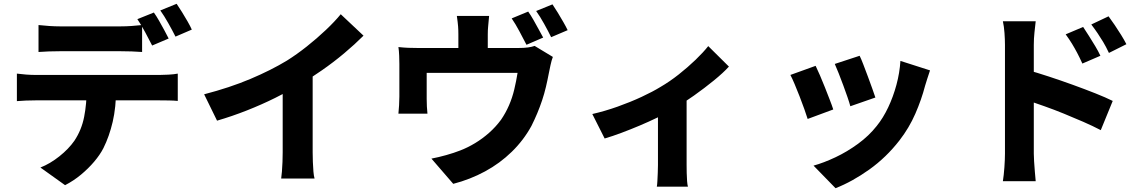

<svg xmlns="http://www.w3.org/2000/svg" viewBox="-20 -893 6040 1012"><path d="M183 -761Q209 -758 239.5 -756Q270 -754 295 -754Q314 -754 347 -754Q380 -754 419 -754Q458 -754 496.5 -754Q535 -754 567 -754Q599 -754 617 -754Q644 -754 673 -756Q702 -758 729 -761V-619Q702 -621 673.5 -622Q645 -623 617 -623Q599 -623 567 -623Q535 -623 496.5 -623Q458 -623 419 -623Q380 -623 347 -623Q314 -623 295 -623Q269 -623 238 -622Q207 -621 183 -619ZM69 -505Q91 -502 117.5 -500Q144 -498 167 -498Q181 -498 220 -498Q259 -498 314 -498Q369 -498 432 -498Q495 -498 558 -498Q621 -498 676.5 -498Q732 -498 770.5 -498Q809 -498 822 -498Q838 -498 867.5 -499.5Q897 -501 917 -505V-361Q898 -363 871 -363.5Q844 -364 822 -364Q809 -364 770.5 -364Q732 -364 676.5 -364Q621 -364 558 -364Q495 -364 432 -364Q369 -364 314 -364Q259 -364 220 -364Q181 -364 167 -364Q145 -364 117 -363Q89 -362 69 -360ZM592 -427Q592 -328 574 -251Q556 -174 525 -112Q507 -77 476.5 -41Q446 -5 407 27.5Q368 60 323 83L193 -10Q244 -30 293 -69Q342 -108 372 -151Q410 -208 423.5 -277Q437 -346 437 -426ZM791 -827Q804 -809 818.5 -783.5Q833 -758 846.5 -733Q860 -708 869 -690L782 -653Q766 -684 745 -723.5Q724 -763 704 -792ZM911 -873Q924 -854 939.5 -829Q955 -804 969 -779.5Q983 -755 991 -737L905 -700Q889 -732 867 -771Q845 -810 825 -838Z M1056 -396Q1191 -431 1300 -477Q1409 -523 1493 -574Q1544 -606 1597 -648Q1650 -690 1697.5 -735Q1745 -780 1776 -818L1896 -705Q1850 -659 1794 -612Q1738 -565 1677.5 -523Q1617 -481 1558 -445Q1501 -412 1430.5 -377Q1360 -342 1281.5 -311Q1203 -280 1124 -257ZM1470 -503 1628 -539V-90Q1628 -67 1629 -40Q1630 -13 1632 11Q1634 35 1638 48H1462Q1464 35 1466 11Q1468 -13 1469 -40Q1470 -67 1470 -90Z M2764 -832Q2777 -814 2791.5 -788.5Q2806 -763 2819.5 -738Q2833 -713 2843 -695L2755 -657Q2739 -688 2718 -727.5Q2697 -767 2677 -796ZM2892 -870Q2905 -851 2920.5 -825.5Q2936 -800 2950 -775.5Q2964 -751 2972 -734L2885 -697Q2870 -728 2848 -767.5Q2826 -807 2806 -835ZM2558 -809Q2555 -774 2553 -754.5Q2551 -735 2551 -712Q2551 -698 2551 -670.5Q2551 -643 2551 -613.5Q2551 -584 2551 -565H2396Q2396 -587 2396 -616.5Q2396 -646 2396 -672Q2396 -698 2396 -712Q2396 -735 2394.5 -754.5Q2393 -774 2388 -809ZM2894 -593Q2887 -575 2881.5 -549Q2876 -523 2873 -508Q2866 -471 2857.5 -435Q2849 -399 2837.5 -364.5Q2826 -330 2812 -296.5Q2798 -263 2781 -229Q2740 -154 2677.5 -93Q2615 -32 2536.5 10.5Q2458 53 2369 76L2254 -57Q2291 -64 2332 -75.5Q2373 -87 2406 -100Q2445 -115 2484 -138.5Q2523 -162 2558 -193Q2593 -224 2621 -262Q2645 -297 2662.5 -337Q2680 -377 2690.5 -421Q2701 -465 2708 -509H2229Q2229 -497 2229 -479Q2229 -461 2229 -440Q2229 -419 2229 -401.5Q2229 -384 2229 -372Q2229 -354 2230 -332Q2231 -310 2233 -294H2080Q2082 -315 2083.5 -338.5Q2085 -362 2085 -384Q2085 -396 2085 -419Q2085 -442 2085 -468Q2085 -494 2085 -518Q2085 -542 2085 -556Q2085 -573 2084 -599.5Q2083 -626 2080 -645Q2107 -642 2131.5 -641Q2156 -640 2185 -640H2711Q2743 -640 2763.5 -643Q2784 -646 2798 -651Z M3102 -292Q3168 -307 3235.5 -331Q3303 -355 3362 -382.5Q3421 -410 3460 -434Q3510 -463 3558 -501Q3606 -539 3646.5 -578Q3687 -617 3713 -650L3822 -542Q3793 -510 3743.5 -469.5Q3694 -429 3637.5 -389Q3581 -349 3526 -316Q3492 -296 3446.5 -274Q3401 -252 3352.5 -231.5Q3304 -211 3256 -193Q3208 -175 3167 -163ZM3448 -346 3599 -373V-23Q3599 -5 3599.5 18Q3600 41 3601.5 61Q3603 81 3606 91H3442Q3444 81 3445 61Q3446 41 3447 18Q3448 -5 3448 -23Z M4511 -599Q4519 -583 4530.5 -553Q4542 -523 4554.5 -489.5Q4567 -456 4577.5 -426.5Q4588 -397 4594 -379L4462 -333Q4457 -352 4447 -381Q4437 -410 4425 -442.5Q4413 -475 4401 -505.5Q4389 -536 4380 -556ZM4882 -522Q4873 -495 4867 -476.5Q4861 -458 4856 -441Q4837 -368 4804.5 -293.5Q4772 -219 4721 -153Q4651 -63 4562 0.5Q4473 64 4384 99L4268 -20Q4322 -35 4383.5 -64Q4445 -93 4502.5 -135Q4560 -177 4601 -229Q4635 -271 4661.5 -327Q4688 -383 4705 -446Q4722 -509 4726 -572ZM4279 -546Q4289 -525 4302 -495.5Q4315 -466 4328 -432.5Q4341 -399 4353 -368.5Q4365 -338 4372 -316L4237 -266Q4231 -286 4219.5 -318Q4208 -350 4194.5 -385Q4181 -420 4168 -450.5Q4155 -481 4146 -498Z M5689 -751Q5703 -730 5720 -703Q5737 -676 5753 -649.5Q5769 -623 5780 -599L5685 -558Q5670 -591 5657 -615.5Q5644 -640 5630 -663Q5616 -686 5597 -712ZM5823 -807Q5838 -787 5855.5 -761Q5873 -735 5889.5 -708.5Q5906 -682 5917 -660L5825 -614Q5809 -648 5794.5 -672Q5780 -696 5765.5 -717.5Q5751 -739 5732 -764ZM5277 -83Q5277 -104 5277 -148Q5277 -192 5277 -249Q5277 -306 5277 -368.5Q5277 -431 5277 -488.5Q5277 -546 5277 -590.5Q5277 -635 5277 -656Q5277 -685 5274.5 -719.5Q5272 -754 5266 -781H5439Q5436 -754 5432.5 -722Q5429 -690 5429 -656Q5429 -632 5429 -586Q5429 -540 5429 -482.5Q5429 -425 5429 -364Q5429 -303 5429 -246.5Q5429 -190 5429 -146.5Q5429 -103 5429 -83Q5429 -70 5430.5 -43.5Q5432 -17 5434.5 11.5Q5437 40 5439 62H5266Q5271 31 5274 -11Q5277 -53 5277 -83ZM5396 -524Q5446 -510 5508.5 -489.5Q5571 -469 5634.5 -446Q5698 -423 5753.5 -401Q5809 -379 5845 -361L5782 -207Q5740 -229 5689.5 -251Q5639 -273 5587.5 -294Q5536 -315 5486.5 -332.5Q5437 -350 5396 -364Z"/></svg>

Font: Noto Sans JP Thin ExtraBold
Style: Regular
Weight: 800
Version: Version 2.004-H2;hotconv 1.0.118;makeotfexe 2.5.65603